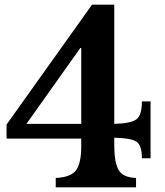

<svg xmlns="http://www.w3.org/2000/svg" viewBox="-20 -800 704 820"><path d="M8 -208V-268L373 -780H468V-271Q541 -273 563.5 -291Q586 -309 586 -367H623V-124H586Q586 -178 564 -194Q542 -210 468 -212V-181Q468 -106 486.5 -74Q505 -42 561 -40V0H218V-40Q284 -43 305.5 -74Q327 -105 327 -174V-208ZM327 -271V-595H323L93 -271Z"/></svg>

Font: Libre Baskerville
Style: Bold
Weight: 700
Designer: Pablo Impallari, Rodrigo Fuenzalida
Foundry: Pablo Impallari, Rodrigo Fuenzalida
Version: Version 1.000